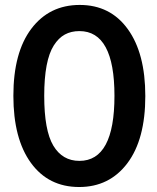

<svg xmlns="http://www.w3.org/2000/svg" viewBox="-20 -750 636 778"><path d="M300.8 7.8Q176.3 7.8 105.2 -90.1Q34.2 -188 34.2 -361.8Q34.2 -537.1 106.9 -633.5Q179.7 -730 303.2 -730Q427.2 -730 498 -631.8Q568.8 -533.7 568.8 -360.8Q568.8 -185.1 496.1 -88.6Q423.3 7.8 300.8 7.8ZM159.2 -361.8Q159.2 -221.7 196 -159.9Q232.9 -98.1 301.8 -98.1Q443.8 -98.1 443.8 -361.8Q443.8 -624 301.8 -624Q268.1 -624 242.7 -610.1Q217.3 -596.2 198 -565.9Q178.7 -535.6 168.9 -484.4Q159.2 -433.1 159.2 -361.8Z"/></svg>

Font: Lumene Sans
Style: Bold
Weight: 600
Designer: Deni Anggara
Version: Version 1.003;Glyphs 3.1.2 (3151)